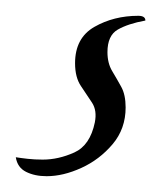

<svg xmlns="http://www.w3.org/2000/svg" viewBox="-20 -30 204 243"><path d="M39 193Q24 193 13 187.5Q2 182 0 169Q6 170 15 171Q24 172 34 172Q54 172 74 163Q94 154 100 125Q103 110 96.5 100Q90 90 82.5 79Q75 68 75 50Q75 18 99.5 4Q124 -10 155 -10Q164 -10 164 -4Q142 0 129 7.5Q116 15 116 36Q116 50 122 60Q128 70 133.5 80Q139 90 139 106Q139 133 122.5 152.5Q106 172 83 182.5Q60 193 39 193Z"/></svg>

Font: Birthstone
Style: Regular
Weight: 400
Designer: Robert E. Leuschke
Foundry: Robert E. Leuschke
Version: Version 1.013; ttfautohint (v1.8.3)